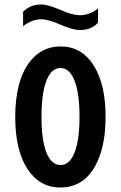

<svg xmlns="http://www.w3.org/2000/svg" viewBox="-20 -791 540 856"><path d="M417 -689.9Q388.2 -657.2 336.4 -657.2Q303.7 -657.2 247.1 -682.1Q194.3 -705.1 165 -705.1Q122.6 -705.1 83 -674.3V-738.3Q113.8 -771 164.1 -771Q193.4 -771 253.9 -745.1Q304.2 -723.1 335 -723.1Q379.9 -723.1 417 -752.9ZM250.5 -584Q342.8 -584 397 -500.5Q450.7 -416.5 450.7 -270.5Q450.7 -150.9 415 -72.3Q362.3 44.9 249 44.9Q156.2 44.9 102.1 -38.1Q47.9 -122.1 47.9 -269Q47.9 -429.2 111.3 -513.7Q164.6 -584 250.5 -584ZM249.5 -487.8Q217.3 -487.8 196.3 -451.2Q165 -395.5 165 -269.5Q165 -165 187.5 -109.4Q209.5 -55.2 250 -55.2Q283.7 -55.2 304.2 -93.3Q334.5 -148.9 334.5 -270Q334.5 -381.3 309.6 -438Q287.6 -487.8 249.5 -487.8Z"/></svg>

Font: BIZ UDGothic
Style: Bold
Weight: 700
Monospace: yes
Designer: TypeBank Co., Ltd.
Foundry: Morisawa Inc.
Version: Version 1.05